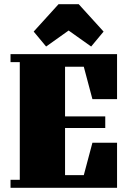

<svg xmlns="http://www.w3.org/2000/svg" viewBox="-20 -892 611 912"><path d="M30 0V-38H74V-597H30V-635H536V-421H419L378 -575H289V-339H480V-284H289V-60H378L419 -214H536V0ZM354 -872 472 -742 413 -671 306 -747 199 -671 140 -742 258 -872Z"/></svg>

Font: Unlock
Style: Regular
Weight: 400
Designer: Eduardo Rodriguez Tunni
Foundry: Eduardo Rodriguez Tunni
Version: Version 1.003; ttfautohint (v1.8.4.7-5d5b);gftools[0.9.23]